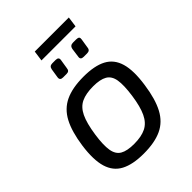

<svg xmlns="http://www.w3.org/2000/svg" viewBox="-224 -886 1012 1012"><g transform="rotate(-45 282.0 -380.5)"><path d="M307 -499Q389 -499 437 -473.5Q485 -448 501.5 -391Q518 -334 504 -239Q491 -147 461.5 -91.5Q432 -36 379.5 -11.5Q327 13 245 13Q164 13 115.5 -12.5Q67 -38 50 -95Q33 -152 46 -246Q59 -338 88.5 -393.5Q118 -449 171 -474Q224 -499 307 -499ZM307 -427Q253 -427 219 -411Q185 -395 165.5 -354.5Q146 -314 135 -239Q125 -170 131.5 -130.5Q138 -91 165.5 -75Q193 -59 245 -59Q300 -59 334 -76Q368 -93 387.5 -134Q407 -175 417 -246Q427 -317 420.5 -356Q414 -395 386.5 -411Q359 -427 307 -427ZM265 -665Q289 -665 285 -644L277 -594Q276 -582 270.5 -577Q265 -572 254 -572H228Q205 -572 208 -593L216 -644Q218 -655 224 -660Q230 -665 241 -665ZM418 -665Q432 -665 436.5 -660Q441 -655 439 -644L431 -594Q430 -582 424 -577Q418 -572 407 -572H382Q358 -572 362 -593L369 -644Q373 -665 395 -665ZM473 -774 465 -716H211L219 -774Z"/></g></svg>

Font: Exo 2
Style: Italic
Weight: 400
Italic angle: -8°
Designer: Natanael Gama
Foundry: Natanael Gama
Version: Version 2.010